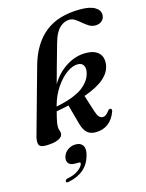

<svg xmlns="http://www.w3.org/2000/svg" viewBox="-141 -808 874 1148"><g transform="rotate(-15 296.0 -234.5)"><path d="M498 -85Q481 -37.5 448 -13.2Q415 11 369.5 10.5Q336.5 10 317 -8.8Q297.5 -27.5 286.5 -69L254.5 -186.5Q218 -178 177.5 -171Q166.5 -128.5 163.2 -109.8Q160 -91 160 -78.5Q160 -66 164 -57.5Q168 -49 168 -37.5Q168 -15.5 139.5 -2.8Q111 10 60.5 10Q26.5 10 19.8 -8.5Q13 -27 23.5 -63.5L136 -467Q171 -592.5 252.2 -658Q333.5 -723.5 471 -723.5Q530.5 -723.5 561 -705.2Q591.5 -687 591.5 -658.5Q591.5 -637 576.2 -622Q561 -607 534 -607Q513.5 -607 495.5 -618Q477.5 -629 460.8 -643.5Q444 -658 427.5 -669.2Q411 -680.5 393 -680.5Q359 -680.5 331 -654Q303 -627.5 286.5 -567.5Q263.5 -485.5 246.8 -427Q230 -368.5 219.5 -327.5Q256.5 -390.5 315.8 -427.5Q375 -464.5 440 -462.5Q489.5 -461.5 515 -436Q540.5 -410.5 534.5 -364.5Q528.5 -320 487.2 -283Q446 -246 362 -216.5L395 -112.5Q403 -87.5 412.8 -77Q422.5 -66.5 435.5 -66.5Q455 -65.5 476 -95Q485 -104.5 492.5 -102.5Q501.5 -99.5 498 -85ZM185.5 -202.5 184.5 -198.5Q298.5 -221.5 350.8 -261.2Q403 -301 411.5 -353.5Q415.5 -379 405.5 -394Q395.5 -409 374 -410Q342.5 -412 305 -386Q267.5 -360 235 -312.5Q202.5 -265 185.5 -202.5ZM203.5 159.5Q172.5 159.5 161.8 144Q151 128.5 157 107Q163.5 81.5 185.5 65.5Q207.5 49.5 235 49.5Q265.5 49.5 279 69.2Q292.5 89 282.5 127.5Q255.5 232 137.5 255Q121.5 258.5 122 247.5Q122.5 236.5 136.5 233.5Q179.5 226 205.2 206.2Q231 186.5 235.5 169.5Q238 159.5 227 159.5Z"/></g></svg>

Font: Fraunces 72pt SemiBold
Style: Italic
Weight: 600
Italic angle: -16°
Version: Version 1.000;[b76b70a41]